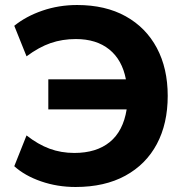

<svg xmlns="http://www.w3.org/2000/svg" viewBox="-20 -736 740 767"><path d="M282 11Q209 11 144 -11.5Q79 -34 37 -72L86 -195Q132 -159 178 -142Q224 -125 277 -125Q365 -125 418.5 -168.5Q472 -212 486 -299H173V-419H483Q468 -497 416.5 -538.5Q365 -580 283 -580Q229 -580 182.5 -564Q136 -548 86 -511L37 -633Q84 -671 149.5 -693.5Q215 -716 288 -716Q401 -716 482 -671Q563 -626 606.5 -544.5Q650 -463 650 -353Q650 -242 606.5 -160.5Q563 -79 480.5 -34Q398 11 282 11Z"/></svg>

Font: Mulish ExtraBold
Style: Regular
Weight: 800
Designer: Vernon Adams
Foundry: Vernon Adams
Version: Version 3.603; ttfautohint (v1.8.3)